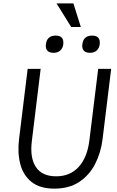

<svg xmlns="http://www.w3.org/2000/svg" viewBox="-20 -1108 691 1138"><path d="M415 -1088 459 -948H402L315 -1088ZM252 -845Q258 -897 310 -897Q361 -897 355 -845Q352 -822 337 -808.5Q322 -795 298 -795Q271 -795 260 -808.5Q249 -822 252 -845ZM468 -845Q474 -897 526 -897Q577 -897 571 -845Q568 -822 553 -808.5Q538 -795 514 -795Q487 -795 476 -808.5Q465 -822 468 -845ZM93 -284 144 -700H221L169 -274Q156 -174 192.5 -118.5Q229 -63 313 -63Q396 -63 447 -119.5Q498 -176 510 -278L562 -700H639L588 -284Q578 -203 544 -136.5Q510 -70 450 -30Q390 10 302 10Q216 10 166.5 -30Q117 -70 100 -136.5Q83 -203 93 -284Z"/></svg>

Font: Haskoy
Style: Italic
Weight: 400
Designer: Ertekin Erdin
Foundry: Ertekin Erdin
Version: Version 2.000; ttfautohint (v1.8.4.7-5d5b)